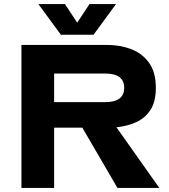

<svg xmlns="http://www.w3.org/2000/svg" viewBox="-20 -920 825 940"><path d="M85 -700H505Q568 -700 622 -679.5Q676 -659 709.5 -613Q743 -567 743 -490Q743 -423 717 -382.5Q691 -342 647 -322Q603 -302 550 -297L760 0H555L383 -295H245V0H85ZM495 -560H245V-420H495Q588 -420 588 -490Q588 -560 495 -560ZM358 -809 418 -900H548L438 -750H278L168 -900H298Z"/></svg>

Font: Copperplate Sans CC
Style: Bold
Weight: 700
Designer: indestructible type*
Foundry: Cowboy Collective
Version: Version 1.000